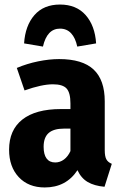

<svg xmlns="http://www.w3.org/2000/svg" viewBox="-20 -808 535 845"><path d="M472 -87 440 14Q395 10 366 -7Q337 -24 321 -59Q271 17 177 17Q105 17 62.5 -28.5Q20 -74 20 -149Q20 -236 78.5 -282Q137 -328 248 -328H290V-353Q290 -400 273 -418.5Q256 -437 213 -437Q164 -437 88 -410L54 -509Q99 -528 148 -538Q197 -548 240 -548Q343 -548 392 -502Q441 -456 441 -362V-147Q441 -120 448 -107Q455 -94 472 -87ZM290 -143V-242H262Q216 -242 194 -222.5Q172 -203 172 -162Q172 -128 185 -110.5Q198 -93 223 -93Q244 -93 261.5 -106Q279 -119 290 -143ZM403 -617 320 -603Q312 -641 293 -661.5Q274 -682 244 -682Q187 -682 169 -603L86 -617Q91 -695 131.5 -741.5Q172 -788 244 -788Q316 -788 357 -741.5Q398 -695 403 -617Z"/></svg>

Font: Fira Sans Condensed
Style: Bold
Weight: 700
Width: 3
Designer: bBox Type GmbH & Carrois Corporate GbR & Edenspiekermann AG
Foundry: bBox Type GmbH & Carrois Corporate GbR & Edenspiekermann AG
Version: Version 4.301